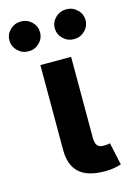

<svg xmlns="http://www.w3.org/2000/svg" viewBox="-164 -821 598 884"><g transform="rotate(-15 135.5 -379.5)"><path d="M224.6 3.4Q141.1 3.4 101.8 -32.7Q62.5 -68.8 62.5 -141.6V-545.9H209V-161.6Q209 -135.3 218 -123.5Q227.1 -111.8 249 -111.8Q260.7 -111.8 267.3 -112.8Q273.9 -113.8 278.8 -115.2L301.8 -8.3Q290 -4.4 270 -0.5Q250 3.4 224.6 3.4ZM27.3 -621.1Q-2.9 -621.1 -24.4 -642.1Q-45.9 -663.1 -45.9 -692.4Q-45.9 -721.7 -24.4 -742.4Q-2.9 -763.2 27.3 -763.2Q57.6 -763.2 78.9 -742.4Q100.1 -721.7 100.1 -692.4Q100.1 -663.1 78.9 -642.1Q57.6 -621.1 27.3 -621.1ZM243.7 -621.1Q213.4 -621.1 191.9 -642.1Q170.4 -663.1 170.4 -692.4Q170.4 -721.7 191.9 -742.4Q213.4 -763.2 243.7 -763.2Q273.9 -763.2 295.4 -742.4Q316.9 -721.7 316.9 -692.4Q316.9 -663.1 295.4 -642.1Q273.9 -621.1 243.7 -621.1Z"/></g></svg>

Font: Inter
Style: Bold
Weight: 700
Designer: Rasmus Andersson
Foundry: rsms
Version: Version 4.001;git-9221beed3